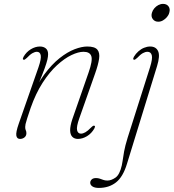

<svg xmlns="http://www.w3.org/2000/svg" viewBox="-20 -690 872 964"><path d="M97.5 -390.5Q94 -392 94.8 -395.8Q95.5 -399.5 98 -404.5Q112 -429 134.8 -442.8Q157.5 -456.5 180.5 -456.5Q198.5 -456.5 210 -447Q221.5 -437.5 221.5 -418Q221.5 -406.5 217.8 -390.2Q214 -374 204 -346.2Q194 -318.5 175.2 -273.5Q156.5 -228.5 126 -158.5L134 -190.5Q164.5 -265 202.2 -316Q240 -367 279.2 -398Q318.5 -429 354.5 -442.8Q390.5 -456.5 418 -456.5Q455.5 -456.5 468.8 -440.8Q482 -425 477.5 -394.8Q473 -364.5 457.5 -321L378.5 -97Q363 -53.5 367 -36.2Q371 -19 386.5 -19Q396.5 -19 408.5 -25.8Q420.5 -32.5 437 -49.5Q443 -55.5 447 -57.8Q451 -60 454.5 -58.5Q457.5 -57 456.8 -53Q456 -49 453.5 -44.5Q439.5 -20 416.8 -6.2Q394 7.5 371 7.5Q353.5 7.5 343 -3.2Q332.5 -14 332.2 -35.8Q332 -57.5 343 -91L424.5 -325Q446 -386 438.5 -408Q431 -430 399.5 -430Q373.5 -430 338.8 -413.5Q304 -397 266.2 -362.5Q228.5 -328 194 -274.5Q159.5 -221 134 -148.5Q122 -113 116 -94.2Q110 -75.5 108.2 -66.8Q106.5 -58 106.5 -52.5Q106.5 -41.5 109.5 -35.8Q112.5 -30 112.5 -21Q112.5 -8 103 -0.2Q93.5 7.5 80.5 7.5Q65 7.5 62 -9Q59 -25.5 74 -68.5L173 -351.5Q188 -395 184.5 -412.5Q181 -430 165 -430Q155.5 -430 143.2 -423.2Q131 -416.5 114.5 -399Q108.5 -393.5 104.8 -391.2Q101 -389 97.5 -390.5ZM768.5 -358 617.5 132.5Q597.5 198.5 562.2 226Q527 253.5 476.5 253.5Q455 253.5 444 246Q433 238.5 433 227.5Q433 218.5 440.2 211.2Q447.5 204 462 204Q472.5 204 481 207Q489.5 210 498.5 213.2Q507.5 216.5 519.5 216.5Q538.5 216.5 559.8 201.8Q581 187 591.5 140.5Q593.5 130.5 595.2 120Q597 109.5 598.8 97.5Q600.5 85.5 603 71Q605.5 56.5 610 39.5Q614.5 22.5 621 1L733 -351.5Q747 -396 742 -413Q737 -430 720.5 -430Q709.5 -430 697.2 -423.2Q685 -416.5 668.5 -399Q662.5 -393.5 658.5 -391.2Q654.5 -389 651.5 -390.5Q648 -392 648.8 -395.8Q649.5 -399.5 652 -404.5Q661.5 -420.5 674.8 -432.2Q688 -444 703.5 -450.2Q719 -456.5 734 -456.5Q763 -456.5 773.8 -433.2Q784.5 -410 768.5 -358ZM774.5 -581Q757 -581 747.2 -594Q737.5 -607 742.5 -625Q746 -638 754.8 -648.2Q763.5 -658.5 775 -664.5Q786.5 -670.5 798.5 -670.5Q817 -670.5 826.2 -658Q835.5 -645.5 830 -626.5Q827 -614.5 818.2 -604.2Q809.5 -594 798.2 -587.5Q787 -581 774.5 -581Z"/></svg>

Font: Fraunces Thin
Style: Italic
Weight: 250
Italic angle: -16°
Version: Version 1.000;[b76b70a41]